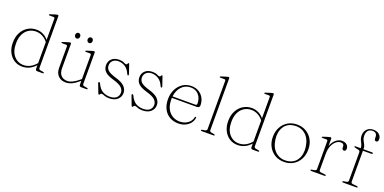

<svg xmlns="http://www.w3.org/2000/svg" viewBox="-12 -1518 4637 2320"><g transform="rotate(20 2306.0 -358.0)"><path d="M52.5 -223Q52.5 -300.5 82.2 -355.8Q112 -411 161.5 -440.5Q211 -470 270.5 -470Q317 -470 357 -450Q397 -430 425 -394.5V-667.5Q425 -684 409 -684H360Q346.5 -684 346.5 -690.5Q346.5 -696.5 359 -700.5L422 -720.5Q439 -726 447.5 -726Q460 -726 460 -712V-46.5Q460 -27 484.5 -23L514.5 -18Q530 -15.5 530 -8Q530 0 516.5 0H452.5Q436.5 0 430.8 -5.8Q425 -11.5 425 -30V-70Q353.5 10 256 10Q197 10 151 -20Q105 -50 78.8 -102.8Q52.5 -155.5 52.5 -223ZM92 -229Q92 -126.5 141.2 -70Q190.5 -13.5 265.5 -13.5Q355 -13.5 425 -96.5V-366.5Q396 -404.5 356 -425.5Q316 -446.5 272 -446.5Q222 -446.5 181 -421.5Q140 -396.5 116 -348Q92 -299.5 92 -229Z M682.5 -130V-404.5Q682.5 -421 666.5 -421H617.5Q604 -421 604 -427.5Q604 -433.5 616.5 -437.5L679.5 -457.5Q696.5 -463 705 -463Q717.5 -463 717.5 -449V-137Q717.5 -75 748.2 -44.2Q779 -13.5 828.5 -13.5Q859 -13.5 894.8 -30.8Q930.5 -48 976 -86L988.5 -96.5V-404.5Q988.5 -421 972.5 -421H923.5Q910 -421 910 -427.5Q910 -433.5 922.5 -437.5L985.5 -457.5Q1002.5 -463 1011 -463Q1023.5 -463 1023.5 -449V-46.5Q1023.5 -27 1048 -23L1078 -18Q1093.5 -15.5 1093.5 -8Q1093.5 0 1080 0H1016Q1000 0 994.2 -5.8Q988.5 -11.5 988.5 -30V-73.5L987 -72Q934.5 -27 894.8 -8.5Q855 10 816 10Q755.5 10 719 -27Q682.5 -64 682.5 -130ZM760.5 -534.5Q746.5 -534.5 737.5 -545.2Q728.5 -556 728.5 -570.5Q728.5 -585.5 737.5 -596Q746.5 -606.5 760.5 -606.5Q775 -606.5 783.8 -596Q792.5 -585.5 792.5 -570.5Q792.5 -556 783.8 -545.2Q775 -534.5 760.5 -534.5ZM921 -534.5Q907 -534.5 897.8 -545.2Q888.5 -556 888.5 -570.5Q888.5 -585.5 897.8 -596Q907 -606.5 921 -606.5Q935.5 -606.5 944.2 -596Q953 -585.5 953 -570.5Q953 -556 944.2 -545.2Q935.5 -534.5 921 -534.5Z M1330 -449.5Q1287.5 -449.5 1260.8 -425.5Q1234 -401.5 1234 -361.5Q1234 -324 1262.8 -298.5Q1291.5 -273 1369 -250.5Q1450 -227 1484.2 -190.8Q1518.5 -154.5 1518.5 -109.5Q1518.5 -58 1480.2 -24Q1442 10 1374 10Q1334.5 10 1311.8 -0.2Q1289 -10.5 1274 -10.5Q1265 -10.5 1261 -5.2Q1257 0 1254 5.2Q1251 10.5 1244.5 10.5Q1238 10.5 1234 0.5L1190 -115Q1184.5 -129 1194.5 -133Q1204 -136.5 1209.5 -125Q1242 -55.5 1284.5 -33Q1327 -10.5 1374 -10.5Q1431 -10.5 1459.2 -35.5Q1487.5 -60.5 1487.5 -101.5Q1487.5 -137.5 1458.5 -166.2Q1429.5 -195 1349 -218Q1268.5 -241 1236.2 -273.2Q1204 -305.5 1204 -355.5Q1204 -404.5 1238.2 -437.2Q1272.5 -470 1334.5 -470Q1373 -470 1394 -458.2Q1415 -446.5 1426.5 -446.5Q1436 -446.5 1439.8 -452.5Q1443.5 -458.5 1446 -464.2Q1448.5 -470 1454.5 -470Q1460 -470 1462 -463L1499.5 -354Q1502.5 -346 1503.2 -338.2Q1504 -330.5 1497 -328Q1488.5 -325.5 1481 -343Q1457 -399.5 1416.5 -424.5Q1376 -449.5 1330 -449.5Z M1758.5 -449.5Q1716 -449.5 1689.2 -425.5Q1662.5 -401.5 1662.5 -361.5Q1662.5 -324 1691.2 -298.5Q1720 -273 1797.5 -250.5Q1878.5 -227 1912.8 -190.8Q1947 -154.5 1947 -109.5Q1947 -58 1908.8 -24Q1870.5 10 1802.5 10Q1763 10 1740.2 -0.2Q1717.5 -10.5 1702.5 -10.5Q1693.5 -10.5 1689.5 -5.2Q1685.5 0 1682.5 5.2Q1679.5 10.5 1673 10.5Q1666.5 10.5 1662.5 0.5L1618.5 -115Q1613 -129 1623 -133Q1632.5 -136.5 1638 -125Q1670.5 -55.5 1713 -33Q1755.5 -10.5 1802.5 -10.5Q1859.5 -10.5 1887.8 -35.5Q1916 -60.5 1916 -101.5Q1916 -137.5 1887 -166.2Q1858 -195 1777.5 -218Q1697 -241 1664.8 -273.2Q1632.5 -305.5 1632.5 -355.5Q1632.5 -404.5 1666.8 -437.2Q1701 -470 1763 -470Q1801.5 -470 1822.5 -458.2Q1843.5 -446.5 1855 -446.5Q1864.5 -446.5 1868.2 -452.5Q1872 -458.5 1874.5 -464.2Q1877 -470 1883 -470Q1888.5 -470 1890.5 -463L1928 -354Q1931 -346 1931.8 -338.2Q1932.5 -330.5 1925.5 -328Q1917 -325.5 1909.5 -343Q1885.5 -399.5 1845 -424.5Q1804.5 -449.5 1758.5 -449.5Z M2443 -285.5Q2443 -254.5 2402 -254.5H2087Q2086.5 -246 2086.5 -237.5Q2086.5 -132.5 2138.8 -75Q2191 -17.5 2272.5 -17.5Q2333 -17.5 2375.8 -49.5Q2418.5 -81.5 2426.5 -127Q2428 -137 2436 -137Q2445.5 -137 2444.5 -126.5Q2439.5 -88 2415 -57Q2390.5 -26 2351.8 -8Q2313 10 2265.5 10Q2199 10 2150 -19Q2101 -48 2074.5 -101Q2048 -154 2048 -225.5Q2048 -293.5 2075 -348.8Q2102 -404 2150.5 -437Q2199 -470 2264 -470Q2315 -470 2355.5 -446.8Q2396 -423.5 2419.5 -382Q2443 -340.5 2443 -285.5ZM2260 -451Q2190 -451 2144 -401.8Q2098 -352.5 2088.5 -274H2378.5Q2402 -274 2402 -293.5Q2402 -362.5 2363.5 -406.8Q2325 -451 2260 -451Z M2657 -712V-46.5Q2657 -27 2681.5 -23L2711.5 -18Q2727 -15.5 2727 -8Q2727 0 2713.5 0H2563.5Q2551 0 2551 -8Q2551 -15 2565.5 -17.5L2597.5 -23Q2622 -27.5 2622 -46V-667.5Q2622 -684 2606 -684H2557Q2543.5 -684 2543.5 -690.5Q2543.5 -696.5 2556 -700.5L2619 -720.5Q2636 -726 2644.5 -726Q2657 -726 2657 -712Z M2822 -223Q2822 -300.5 2851.8 -355.8Q2881.5 -411 2931 -440.5Q2980.5 -470 3040 -470Q3086.5 -470 3126.5 -450Q3166.5 -430 3194.5 -394.5V-667.5Q3194.5 -684 3178.5 -684H3129.5Q3116 -684 3116 -690.5Q3116 -696.5 3128.5 -700.5L3191.5 -720.5Q3208.5 -726 3217 -726Q3229.5 -726 3229.5 -712V-46.5Q3229.5 -27 3254 -23L3284 -18Q3299.5 -15.5 3299.5 -8Q3299.5 0 3286 0H3222Q3206 0 3200.2 -5.8Q3194.5 -11.5 3194.5 -30V-70Q3123 10 3025.5 10Q2966.5 10 2920.5 -20Q2874.5 -50 2848.2 -102.8Q2822 -155.5 2822 -223ZM2861.5 -229Q2861.5 -126.5 2910.8 -70Q2960 -13.5 3035 -13.5Q3124.5 -13.5 3194.5 -96.5V-366.5Q3165.5 -404.5 3125.5 -425.5Q3085.5 -446.5 3041.5 -446.5Q2991.5 -446.5 2950.5 -421.5Q2909.5 -396.5 2885.5 -348Q2861.5 -299.5 2861.5 -229Z M3622.5 -469.5Q3688.5 -469.5 3740 -438.8Q3791.5 -408 3820.8 -354Q3850 -300 3850 -230Q3850 -160 3821 -105.8Q3792 -51.5 3740.8 -20.8Q3689.5 10 3622 10Q3556 10 3504.8 -20.8Q3453.5 -51.5 3424 -105.8Q3394.5 -160 3394.5 -229.5Q3394.5 -300 3423.5 -354Q3452.5 -408 3503.8 -438.8Q3555 -469.5 3622.5 -469.5ZM3657 -14.5Q3742 -25 3782.5 -90.8Q3823 -156.5 3809.5 -253.5Q3795 -354.5 3734.2 -405.2Q3673.5 -456 3587.5 -445Q3502.5 -434.5 3462 -368.8Q3421.5 -303 3435 -206Q3449.5 -105.5 3510.2 -54.5Q3571 -3.5 3657 -14.5Z M4065 -449.5V-355.5Q4084.5 -410 4121 -440Q4157.5 -470 4197 -470Q4237.5 -470 4260.5 -449.5Q4283.5 -429 4283.5 -398Q4283.5 -384 4276.5 -375Q4269.5 -366 4258.5 -366Q4247.5 -366 4240 -373.5Q4232.5 -381 4232.5 -394.5V-409Q4232.5 -447 4190 -447Q4160.5 -447 4131.5 -424.2Q4102.5 -401.5 4083.8 -357.5Q4065 -313.5 4065 -248.5V-46.5Q4065 -26 4089.5 -23.5L4139 -18Q4154.5 -16.5 4154.5 -8Q4154.5 0 4141 0H3971.5Q3959 0 3959 -8Q3959 -15 3973.5 -17.5L4005.5 -23Q4030 -27 4030 -46V-405Q4030 -421.5 4014 -421.5H3965Q3951.5 -421.5 3951.5 -428Q3951.5 -434 3964 -438L4027 -458Q4044 -463.5 4052.5 -463.5Q4065 -463.5 4065 -449.5Z M4475 -46.5Q4475 -25.5 4499.5 -23L4549.5 -18Q4565 -16.5 4565 -8Q4565 0 4551.5 0H4381.5Q4369 0 4369 -8Q4369 -15 4383.5 -17.5L4415.5 -23Q4440 -27.5 4440 -46V-409.5Q4440 -420.5 4435 -427Q4430 -433.5 4416.5 -436.5L4383.5 -443.5Q4369.5 -446.5 4365.2 -449.5Q4361 -452.5 4361 -456Q4361 -463 4372 -463H4440Q4439.5 -490.5 4428.8 -512.2Q4418 -534 4407.2 -557.5Q4396.5 -581 4396.5 -612.5Q4396.5 -663 4427.2 -694.5Q4458 -726 4508 -726Q4557 -726 4584.5 -700.8Q4612 -675.5 4612 -641Q4612 -604 4586 -604Q4562 -604 4562 -636V-648.5Q4562 -709.5 4503 -709.5Q4466.5 -709 4446.8 -686Q4427 -663 4427 -621Q4427 -588.5 4439 -565.2Q4451 -542 4463 -520Q4475 -498 4475 -468.5V-463H4585.5Q4598.5 -463 4598.5 -454.5Q4598.5 -443.5 4577.5 -443.5H4475Z"/></g></svg>

Font: Fraunces 9pt S000 Thin
Style: Regular
Weight: 100
Version: Version 1.000; ttfautohint (v1.8.3)